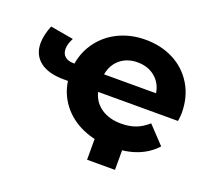

<svg xmlns="http://www.w3.org/2000/svg" viewBox="-113 -691 1040 944"><g transform="rotate(20 407.5 -219.5)"><path d="M783 -225H365Q377 -175 419 -146Q461 -117 524 -117Q567 -117 600 -129.5Q633 -142 663 -169L748 -79Q669 8 519 8Q434 8 367 -21.5Q300 -51 258.5 -104Q217 -157 207 -225H186Q104 -225 60.5 -259Q17 -293 17 -354Q17 -396 38 -448L159 -427Q142 -395 142 -369Q142 -344 158 -330Q174 -316 204 -316H208Q219 -383 259 -435.5Q299 -488 361 -517Q423 -546 498 -546Q580 -546 645.5 -512Q711 -478 749 -414.5Q787 -351 787 -267Q787 -251 783 -225ZM363 -316H635Q627 -367 590 -397.5Q553 -428 499 -428Q445 -428 408.5 -398Q372 -368 363 -316ZM574 107H428V-28H574Z"/></g></svg>

Font: Montserrat-Bold
Style: Bold
Weight: 700
Version: Version 7.200